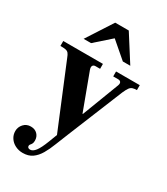

<svg xmlns="http://www.w3.org/2000/svg" viewBox="-229 -809 968 1115"><g transform="rotate(30 254.5 -251.0)"><path d="M114 211Q87 211 64 199.5Q41 188 27.5 167.5Q14 147 14 122Q14 95 32.5 74.5Q51 54 80 54Q108 54 124.5 71Q141 88 141 114Q141 127 137 134.5Q133 142 128.5 146.5Q124 151 124 158Q124 165 129 169Q134 173 142 173Q160 173 177 151Q194 129 214 77L399 -407Q404 -421 399 -429Q394 -437 381 -437H348V-470H507V-437Q491 -437 479.5 -433.5Q468 -430 459.5 -418.5Q451 -407 440 -382L289 -12Q271 31 255.5 71.5Q240 112 221.5 143.5Q203 175 177.5 193Q152 211 114 211ZM244 42 63 -396Q56 -415 49 -423.5Q42 -432 30 -434.5Q18 -437 -6 -437V-470H260V-437H229Q217 -437 211.5 -428.5Q206 -420 212 -402L302 -160H328ZM90 -540 202 -713H293L403 -540H353L245 -633L140 -540Z"/></g></svg>

Font: Frank Ruhl Libre
Style: Bold
Weight: 700
Designer: Yanek Iontef
Foundry: Fontef
Version: Version 6.004